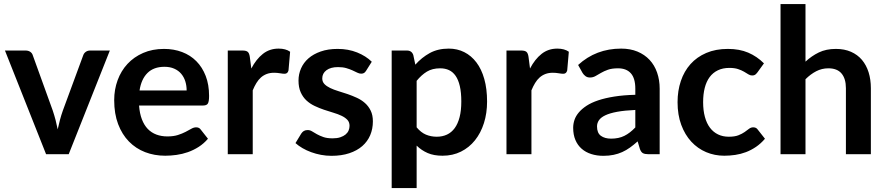

<svg xmlns="http://www.w3.org/2000/svg" viewBox="-20 -763 4385 950"><path d="M523.5 -513 320 0H208L4.5 -513H106.5Q120.5 -513 129.8 -506.5Q139 -500 142 -490L241 -216Q249 -192 255 -169Q261 -146 265.5 -123Q270.5 -146 276.5 -169Q282.5 -192 291 -216L392 -490Q395.5 -500 404.5 -506.5Q413.5 -513 426 -513Z M668 -241Q671 -201.5 682 -172.8Q693 -144 711 -125.2Q729 -106.5 753.8 -97.2Q778.5 -88 808.5 -88Q838.5 -88 860.2 -95Q882 -102 898.2 -110.5Q914.5 -119 926.8 -126Q939 -133 950.5 -133Q966 -133 973.5 -121.5L1009 -76.5Q988.5 -52.5 963 -36.2Q937.5 -20 909.8 -10.2Q882 -0.5 853.2 3.5Q824.5 7.5 797.5 7.5Q744 7.5 698 -10.2Q652 -28 618 -62.8Q584 -97.5 564.5 -148.8Q545 -200 545 -267.5Q545 -320 562 -366.2Q579 -412.5 610.8 -446.8Q642.5 -481 688.2 -501Q734 -521 791.5 -521Q840 -521 881 -505.5Q922 -490 951.5 -460.2Q981 -430.5 997.8 -387.2Q1014.5 -344 1014.5 -288.5Q1014.5 -260.5 1008.5 -250.8Q1002.5 -241 985.5 -241ZM903.5 -315.5Q903.5 -339.5 896.8 -360.8Q890 -382 876.5 -398Q863 -414 842.2 -423.2Q821.5 -432.5 794 -432.5Q740.5 -432.5 709.8 -402Q679 -371.5 670.5 -315.5Z M1223.5 -424Q1247.5 -470 1280.5 -496.2Q1313.5 -522.5 1358.5 -522.5Q1394 -522.5 1415.5 -507L1407.5 -414.5Q1405 -405.5 1400.2 -401.8Q1395.5 -398 1387.5 -398Q1380 -398 1365.2 -400.5Q1350.5 -403 1336.5 -403Q1316 -403 1300 -397Q1284 -391 1271.2 -379.8Q1258.5 -368.5 1248.8 -352.5Q1239 -336.5 1230.5 -316V0H1107V-513H1179.5Q1198.5 -513 1206 -506.2Q1213.5 -499.5 1216 -482Z M1791.5 -413Q1786.5 -405 1781 -401.8Q1775.5 -398.5 1767 -398.5Q1758 -398.5 1747.8 -403.5Q1737.5 -408.5 1724 -414.8Q1710.5 -421 1693.2 -426Q1676 -431 1652.5 -431Q1616 -431 1595.2 -415.5Q1574.5 -400 1574.5 -375Q1574.5 -358.5 1585.2 -347.2Q1596 -336 1613.8 -327.5Q1631.5 -319 1654 -312.2Q1676.5 -305.5 1699.8 -297.5Q1723 -289.5 1745.5 -279.2Q1768 -269 1785.8 -253.2Q1803.5 -237.5 1814.2 -215.5Q1825 -193.5 1825 -162.5Q1825 -125.5 1811.8 -94.2Q1798.5 -63 1772.5 -40.2Q1746.5 -17.5 1708.2 -4.8Q1670 8 1620 8Q1593.5 8 1568.2 3.2Q1543 -1.5 1519.8 -10Q1496.5 -18.5 1476.8 -30Q1457 -41.5 1442 -55L1470.5 -102Q1476 -110.5 1483.5 -115Q1491 -119.5 1502.5 -119.5Q1514 -119.5 1524.2 -113Q1534.5 -106.5 1548 -99Q1561.5 -91.5 1579.8 -85Q1598 -78.5 1626 -78.5Q1648 -78.5 1663.8 -83.8Q1679.5 -89 1689.8 -97.5Q1700 -106 1704.8 -117.2Q1709.5 -128.5 1709.5 -140.5Q1709.5 -158.5 1698.8 -170Q1688 -181.5 1670.2 -190Q1652.5 -198.5 1629.8 -205.2Q1607 -212 1583.2 -220Q1559.5 -228 1536.8 -238.8Q1514 -249.5 1496.2 -266Q1478.5 -282.5 1467.8 -306.5Q1457 -330.5 1457 -364.5Q1457 -396 1469.5 -424.5Q1482 -453 1506.2 -474.2Q1530.5 -495.5 1566.8 -508.2Q1603 -521 1650.5 -521Q1703.5 -521 1747 -503.5Q1790.5 -486 1819.5 -457.5Z M2035 -443Q2066.5 -478.5 2106.5 -500.5Q2146.5 -522.5 2200.5 -522.5Q2242.5 -522.5 2277.2 -505Q2312 -487.5 2337.2 -454.2Q2362.5 -421 2376.2 -372.2Q2390 -323.5 2390 -260.5Q2390 -203 2374.5 -154Q2359 -105 2330.2 -69Q2301.5 -33 2260.8 -12.8Q2220 7.5 2169.5 7.5Q2126.5 7.5 2096 -5.8Q2065.5 -19 2041.5 -42.5V167.5H1918V-513H1993.5Q2017.5 -513 2025 -490.5ZM2041.5 -133Q2062.5 -107.5 2087.2 -97Q2112 -86.5 2141 -86.5Q2169 -86.5 2191.5 -97Q2214 -107.5 2229.8 -129Q2245.5 -150.5 2254 -183.2Q2262.5 -216 2262.5 -260.5Q2262.5 -305.5 2255.2 -336.8Q2248 -368 2234.5 -387.5Q2221 -407 2201.8 -416Q2182.5 -425 2158 -425Q2119.5 -425 2092.5 -408.8Q2065.5 -392.5 2041.5 -363Z M2602.5 -424Q2626.5 -470 2659.5 -496.2Q2692.5 -522.5 2737.5 -522.5Q2773 -522.5 2794.5 -507L2786.5 -414.5Q2784 -405.5 2779.2 -401.8Q2774.5 -398 2766.5 -398Q2759 -398 2744.2 -400.5Q2729.5 -403 2715.5 -403Q2695 -403 2679 -397Q2663 -391 2650.2 -379.8Q2637.5 -368.5 2627.8 -352.5Q2618 -336.5 2609.5 -316V0H2486V-513H2558.5Q2577.5 -513 2585 -506.2Q2592.5 -499.5 2595 -482Z M2840.5 -441.5Q2929 -522.5 3053.5 -522.5Q3098.5 -522.5 3134 -507.8Q3169.5 -493 3194 -466.8Q3218.5 -440.5 3231.2 -404Q3244 -367.5 3244 -324V0H3188Q3170.5 0 3161 -5.2Q3151.5 -10.5 3146 -26.5L3135 -63.5Q3115.5 -46 3097 -32.8Q3078.5 -19.5 3058.5 -10.5Q3038.5 -1.5 3015.8 3.2Q2993 8 2965.5 8Q2933 8 2905.5 -0.8Q2878 -9.5 2858 -27Q2838 -44.5 2827 -70.5Q2816 -96.5 2816 -131Q2816 -150.5 2822.5 -169.8Q2829 -189 2843.8 -206.5Q2858.5 -224 2882 -239.5Q2905.5 -255 2939.8 -266.5Q2974 -278 3019.5 -285.2Q3065 -292.5 3123.5 -294V-324Q3123.5 -375.5 3101.5 -400.2Q3079.5 -425 3038 -425Q3008 -425 2988.2 -418Q2968.5 -411 2953.5 -402.2Q2938.5 -393.5 2926.2 -386.5Q2914 -379.5 2899 -379.5Q2886 -379.5 2877 -386.2Q2868 -393 2862.5 -402ZM3123.5 -219Q3070 -216.5 3033.5 -209.8Q2997 -203 2975 -192.5Q2953 -182 2943.5 -168Q2934 -154 2934 -137.5Q2934 -105 2953.2 -91Q2972.5 -77 3003.5 -77Q3041.5 -77 3069.2 -90.8Q3097 -104.5 3123.5 -132.5Z M3727.5 -404.5Q3722 -397.5 3716.8 -393.5Q3711.5 -389.5 3701.5 -389.5Q3692 -389.5 3683 -395.2Q3674 -401 3661.5 -408.2Q3649 -415.5 3631.8 -421.2Q3614.5 -427 3589 -427Q3556.5 -427 3532 -415.2Q3507.5 -403.5 3491.2 -381.5Q3475 -359.5 3467 -328.2Q3459 -297 3459 -257.5Q3459 -216.5 3467.8 -184.5Q3476.5 -152.5 3493 -130.8Q3509.5 -109 3533 -97.8Q3556.5 -86.5 3586 -86.5Q3615.5 -86.5 3633.8 -93.8Q3652 -101 3664.5 -109.8Q3677 -118.5 3686.2 -125.8Q3695.5 -133 3707 -133Q3722 -133 3729.5 -121.5L3765 -76.5Q3744.5 -52.5 3720.5 -36.2Q3696.5 -20 3670.8 -10.2Q3645 -0.5 3617.8 3.5Q3590.5 7.5 3563.5 7.5Q3516 7.5 3474 -10.2Q3432 -28 3400.5 -62Q3369 -96 3350.8 -145.2Q3332.5 -194.5 3332.5 -257.5Q3332.5 -314 3348.8 -362.2Q3365 -410.5 3396.5 -445.8Q3428 -481 3474.5 -501Q3521 -521 3581.5 -521Q3639 -521 3682.2 -502.5Q3725.5 -484 3760 -449.5Z M3965.5 -458Q3995.5 -486 4031.5 -503.5Q4067.5 -521 4116 -521Q4158 -521 4190.5 -506.8Q4223 -492.5 4244.8 -466.8Q4266.5 -441 4277.8 -405.2Q4289 -369.5 4289 -326.5V0H4165.5V-326.5Q4165.5 -373.5 4144 -399.2Q4122.5 -425 4078.5 -425Q4046.5 -425 4018.5 -410.5Q3990.5 -396 3965.5 -371V0H3842V-743H3965.5Z"/></svg>

Font: Lato
Style: Bold
Weight: 700
Designer: Lukasz Dziedzic with Adam Twardoch and Botio Nikoltchev
Foundry: tyPoland Lukasz Dziedzic
Version: Version 2.010; 2014-09-01; http://www.latofonts.com/; ttfaut